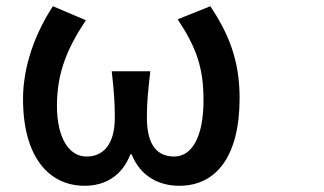

<svg xmlns="http://www.w3.org/2000/svg" viewBox="-20 -562 1040 617"><path d="M252 35C315 35 371 6 399 -66H403C432 6 492 35 556 35C676 35 750 -61 750 -247C750 -371 713 -456 656 -542L551 -500C611 -409 634 -345 634 -240C634 -119 595 -59 540 -59C490 -59 452 -89 452 -185C452 -233 456 -272 463 -333H339C346 -272 349 -233 349 -185C349 -94 309 -59 258 -59C201 -59 163 -120 163 -222C163 -330 197 -408 256 -497L150 -542C95 -458 54 -352 54 -244C54 -59 136 35 252 35Z"/></svg>

Font: コーポレート・ロゴ ver3 Medium
Style: Regular
Weight: 500
Designer: [KANA_main] LOGOTYPE.JP [Source Han Sans] Ryoko NISHIZUKA 西塚涼子 (kana, bopomofo & ideographs); Paul D. Hunt (Latin, Greek
Version: Version 12.001;FEAKit 1.0